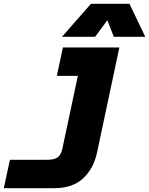

<svg xmlns="http://www.w3.org/2000/svg" viewBox="-48 -809 782 1007"><path d="M578 -560 461 -9Q443 75 388 126.5Q333 178 235 178H-28L4 29H201Q236 29 254 16.5Q272 4 279 -29L392 -560ZM250 -411 282 -560H445L413 -411ZM277 -616 429 -789H631L714 -616H549L515 -703L451 -616Z"/></svg>

Font: Azeret Mono Thin ExtraBold
Style: Italic
Weight: 800
Italic angle: -12°
Version: Version 1.002